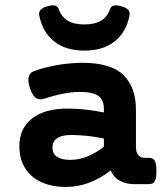

<svg xmlns="http://www.w3.org/2000/svg" viewBox="-20 -701 640 731"><path d="M497.6 -282.7V-141.6Q497.6 -122.1 505.9 -111.1Q514.2 -100.1 529.8 -100.1H544.9Q556.6 -100.1 563 -95.9Q569.3 -91.8 572.5 -81.1Q575.7 -70.3 575.7 -49.8Q575.7 -29.3 572.5 -18.6Q569.3 -7.8 563 -3.9Q556.6 0 544.9 0H490.2Q460 0 436.8 -12.5Q413.6 -24.9 401.4 -51.8Q362.8 -22 319.8 -5.6Q276.9 10.7 231.4 10.7Q176.3 10.7 136.2 -8.1Q96.2 -26.9 75 -61.8Q53.7 -96.7 53.7 -144Q53.7 -212.4 102.1 -250Q150.4 -287.6 237.3 -287.6Q302.2 -287.6 375.5 -272.9V-287.1Q375.5 -319.8 355 -335.4Q334.5 -351.1 282.7 -351.1Q253.9 -351.1 218.5 -344Q183.1 -336.9 148.4 -325.2Q140.1 -322.8 134.3 -322.8Q122.1 -322.8 112.5 -331.8Q103 -340.8 95.2 -362.3Q87.9 -383.8 87.9 -397.5Q87.9 -422.4 110.4 -430.7Q153.8 -446.3 202.6 -454.1Q251.5 -461.9 294.4 -461.9Q401.9 -461.9 449.7 -415.5Q497.6 -369.1 497.6 -282.7ZM179.7 -139.2Q179.7 -116.2 197 -104.2Q214.4 -92.3 247.1 -92.3Q280.8 -92.3 313.7 -105.7Q346.7 -119.1 375.5 -142.6V-173.8Q311 -187 249.5 -187Q215.3 -187 197.5 -174.8Q179.7 -162.6 179.7 -139.2ZM473.6 -648.4Q473.6 -644 473.1 -642.1Q461.4 -580.1 417.5 -544.2Q373.5 -508.3 301.3 -508.3Q229 -508.3 185.1 -544.2Q141.1 -580.1 129.4 -642.1Q128.9 -644 128.9 -648.4Q128.9 -658.7 136.7 -665.8Q144.5 -672.9 161.1 -677.2Q172.9 -680.7 182.1 -680.7Q197.8 -680.7 203.1 -667.5Q214.4 -636.2 238 -622.1Q261.7 -607.9 301.3 -607.9Q340.8 -607.9 364.5 -622.1Q388.2 -636.2 399.4 -667.5Q404.8 -680.7 420.4 -680.7Q429.7 -680.7 441.4 -677.2Q458 -672.9 465.8 -665.8Q473.6 -658.7 473.6 -648.4Z"/></svg>

Font: Courier Prime
Style: Bold
Weight: 700
Designer: Alan Dague-Greene, Quote-Unquote Apps
Foundry: Quote-Unquote Apps
Version: Version 3.018